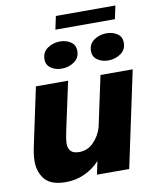

<svg xmlns="http://www.w3.org/2000/svg" viewBox="-96 -963 840 1045"><g transform="rotate(-10 323.5 -440.0)"><path d="M183 10.5Q101.5 10.5 67.8 -29.8Q34 -70 34 -130Q34 -150 37 -171.8Q40 -193.5 46 -220.5L112 -531H290L233 -266.5Q228 -243.5 225.2 -225.8Q222.5 -208 222.5 -193.5Q222.5 -168.5 236.5 -153.2Q250.5 -138 283.5 -138Q329 -138 362.5 -172Q396 -206 409.5 -253L469 -531H647L534 0H356L371 -72.5Q335 -33.5 287 -11.5Q239 10.5 183 10.5ZM268 -601.5Q233.5 -601.5 208.5 -618.8Q183.5 -636 183.5 -668Q183.5 -707 214 -728Q244.5 -749 283 -749Q317.5 -749 342.5 -732Q367.5 -715 367.5 -682.5Q367.5 -643.5 337 -622.5Q306.5 -601.5 268 -601.5ZM525 -601.5Q490.5 -601.5 465.5 -618.8Q440.5 -636 440.5 -668Q440.5 -707 471 -728Q501.5 -749 540 -749Q574.5 -749 599.5 -732Q624.5 -715 624.5 -682.5Q624.5 -643.5 594 -622.5Q563.5 -601.5 525 -601.5ZM270 -816.5 285.5 -889.5H614.5L599 -816.5Z"/></g></svg>

Font: Epilogue ExtraBold
Style: Italic
Weight: 800
Italic angle: -12°
Designer: Tyler Finck
Foundry: Etcetera Type Co
Version: Version 2.111; ttfautohint (v1.8.3)